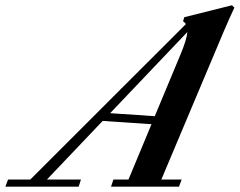

<svg xmlns="http://www.w3.org/2000/svg" viewBox="-87 -696 894 716"><path d="M-66.9 0 -57.1 -26.4H25.9L606.4 -606.4Q603.5 -610.8 595.7 -616.7L600.1 -631.8L777.8 -676.3L787.1 -667.5Q770.5 -632.8 746.1 -575.7L514.6 -26.4H590.3L580.6 0H327.1L335.9 -26.4H392.1L478 -232.9L295.9 -245.1L87.9 -26.4H214.8L206.5 0ZM584 -487.8Q608.9 -545.9 611.8 -576.7L323.7 -273.9L490.2 -262.7Z"/></svg>

Font: Elstob 18pt SemiBold
Style: Italic
Weight: 600
Italic angle: -20°
Designer: Peter S. Baker
Version: Version 1.015